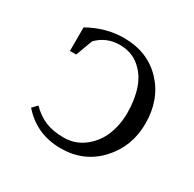

<svg xmlns="http://www.w3.org/2000/svg" viewBox="-110 -568 699 692"><g transform="rotate(30 239.5 -222.5)"><path d="M55.2 -66.9 74.2 -86.9Q102.1 -58.6 133.8 -45.4Q165.5 -32.2 210 -32.2Q257.3 -32.2 293.7 -60.1Q330.1 -87.9 347.7 -130.6Q365.2 -173.3 365.2 -223.1Q365.2 -278.8 350.1 -323Q335 -367.2 301.5 -395Q268.1 -422.9 220.2 -422.9Q163.6 -422.9 126 -383.8L100.1 -314H74.2V-412.1Q145.5 -452.1 220.2 -452.1Q318.8 -452.1 379.9 -387.7Q440.9 -323.2 440.9 -223.1Q440.9 -127.4 378.7 -60.3Q316.4 6.8 220.2 6.8Q119.6 6.8 55.2 -66.9Z"/></g></svg>

Font: Dihjauti S
Style: Regular
Weight: 400
Designer: T. Christopher White
Version: Version 3.0.0